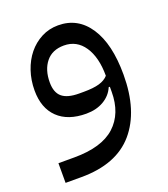

<svg xmlns="http://www.w3.org/2000/svg" viewBox="-118 -464 691 789"><g transform="rotate(-20 227.5 -69.5)"><path d="M34 154H103Q224 154 282 101Q340 48 340 -47V-69H335Q321 -36 288.5 -17Q256 2 212 2Q132 2 88 -40.5Q44 -83 44 -160Q44 -205 57.5 -245Q71 -285 95 -314.5Q119 -344 152.5 -361.5Q186 -379 226 -379Q312 -379 361 -305Q410 -231 410 -97Q410 62 333.5 151Q257 240 103 240H34ZM232 -86Q275 -86 300.5 -93.5Q326 -101 340 -117Q340 -198 308 -245.5Q276 -293 220 -293Q169 -293 141.5 -259Q114 -225 114 -170Q114 -126 137.5 -106Q161 -86 212 -86Z"/></g></svg>

Font: IBM Plex Sans Arabic
Style: Regular
Weight: 400
Designer: Mike Abbink, Paul van der Laan, Pieter van Rosmalen, Wael Morcos, Khajak Apelian
Foundry: Bold Monday
Version: Version 1.005